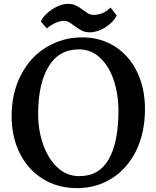

<svg xmlns="http://www.w3.org/2000/svg" viewBox="-20 -958 807 992"><path d="M40 0ZM729 -395Q729 -272 683.5 -179.5Q638 -87 558 -36.5Q478 14 378 14Q278 14 201 -34Q124 -82 82 -166.5Q40 -251 40 -358Q40 -478 88.5 -571Q137 -664 218 -713Q304 -765 403 -765Q501 -765 575 -717Q649 -669 689 -585Q729 -501 729 -395ZM177 -368Q177 -286 202.5 -212.5Q228 -139 276 -93.5Q324 -48 390 -48Q493 -48 542.5 -136.5Q592 -225 592 -384Q592 -471 567.5 -544Q543 -617 496.5 -660Q450 -703 388 -703Q284 -703 230.5 -613.5Q177 -524 177 -368ZM332 -938Q354 -938 371 -930Q388 -922 410 -906Q427 -893 438.5 -887Q450 -881 464 -881Q513 -881 551 -919L583 -878Q565 -842 524 -816.5Q483 -791 444 -791Q421 -791 403.5 -799.5Q386 -808 365 -824Q348 -837 336 -843.5Q324 -850 310 -850Q288 -850 264 -838.5Q240 -827 222 -811L191 -847Q208 -883 250.5 -910.5Q293 -938 332 -938Z"/></svg>

Font: Martel
Style: Bold
Weight: 700
Designer: Dan Reynolds
Foundry: Dan Reynolds
Version: Version 1.001; ttfautohint (v1.1) -l 5 -r 5 -G 72 -x 0 -D la